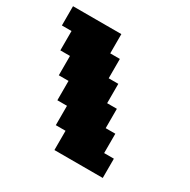

<svg xmlns="http://www.w3.org/2000/svg" viewBox="-139 -1230 849 860"><g transform="rotate(30 285.5 -800.0)"><path d="M250 -500V-599.6H199.7V-699.7H149.9V-799.8H99.6V-899.9H49.8V-1000H0V-1099.6H250V-1000H299.8V-899.9H349.6V-799.8H399.9V-699.7H449.7V-599.6H500V-500Z"/></g></svg>

Font: Minecraft five bold
Style: Regular
Weight: 400
Designer: AngelloENF2
Foundry: https://fontstruct.com
Version: Version 1.0